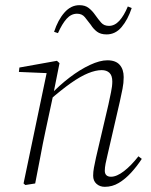

<svg xmlns="http://www.w3.org/2000/svg" viewBox="-20 -709 585 742"><path d="M78 6 71 0 162 -435 171 -426 53 -431 55 -448 200 -474 210 -465 186 -345 185 -339 156 -204Q145 -153 136 -103.5Q127 -54 116 0ZM385 13Q366 13 353 1.5Q340 -10 340 -30Q340 -45 343 -61Q346 -77 351 -100L399 -305Q404 -329 409 -352.5Q414 -376 414 -394Q414 -417 403 -427.5Q392 -438 373 -438Q350 -438 320.5 -426Q291 -414 254 -388Q217 -362 169 -320L167 -340H172Q209 -379 249 -409.5Q289 -440 327.5 -458Q366 -476 395 -476Q427 -476 442.5 -458.5Q458 -441 458 -411Q458 -388 453.5 -366Q449 -344 443 -316L395 -108Q391 -92 388 -76.5Q385 -61 385 -49Q385 -38 391 -32Q397 -26 409 -26Q431 -26 459 -47.5Q487 -69 515 -105L528 -95Q509 -66 486.5 -41.5Q464 -17 439 -2Q414 13 385 13ZM189 -586Q204 -632 229 -660.5Q254 -689 287 -689Q309 -689 323 -678Q337 -667 348 -651Q360 -634 371 -621.5Q382 -609 401 -609Q423 -609 441 -628.5Q459 -648 474 -684L489 -678Q474 -633 450 -604.5Q426 -576 392 -576Q369 -576 355 -586.5Q341 -597 331 -613Q319 -629 308 -642.5Q297 -656 278 -656Q255 -656 237.5 -636.5Q220 -617 204 -581Z"/></svg>

Font: Source Serif 4 36pt Light
Style: Italic
Weight: 300
Italic angle: -12°
Designer: Frank Grießhammer
Foundry: Adobe Systems Incorporated
Version: Version 4.004;hotconv 1.0.116;makeotfexe 2.5.65601